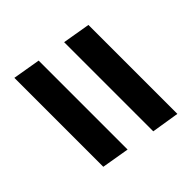

<svg xmlns="http://www.w3.org/2000/svg" viewBox="-58 -686 693 693"><g transform="rotate(45 288.0 -340.0)"><path d="M70 -396H525L542 -502H88ZM488 -178 506 -284H52L34 -178Z"/></g></svg>

Font: Iosevka Sparkle XBdObl
Style: Regular
Weight: 800
Italic angle: -9°
Designer: Belleve Invis
Foundry: Belleve Invis
Version: Version 4.5.0; ttfautohint (v1.8.3)